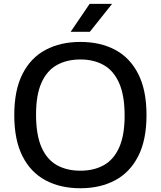

<svg xmlns="http://www.w3.org/2000/svg" viewBox="-20 -967 834 996"><path d="M397 9.5Q293.5 9.5 216.5 -31.5Q139.5 -72.5 96.8 -156.5Q54 -240.5 54 -370Q54 -499.5 96.8 -583.5Q139.5 -667.5 216.8 -708.5Q294 -749.5 397 -749.5Q500.5 -749.5 577.5 -708.5Q654.5 -667.5 697.2 -583.2Q740 -499 740 -370Q740 -241 697 -156.8Q654 -72.5 576.8 -31.5Q499.5 9.5 397 9.5ZM397 -81.5Q467 -81.5 518.5 -110.2Q570 -139 598.2 -202Q626.5 -265 626.5 -367Q626.5 -472 598 -536.2Q569.5 -600.5 518 -629.5Q466.5 -658.5 397 -658.5Q327.5 -658.5 275.8 -630Q224 -601.5 195.5 -538.5Q167 -475.5 167 -373Q167 -267.5 195.2 -203.2Q223.5 -139 275.2 -110.2Q327 -81.5 397 -81.5ZM346.5 -802 445 -947H561.5L446 -802Z"/></svg>

Font: Encode Sans SemiExpanded Medium
Style: Regular
Weight: 500
Width: 6
Designer: Multiple Designers
Foundry: Impallari Type
Version: Version 3.002